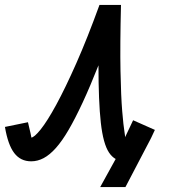

<svg xmlns="http://www.w3.org/2000/svg" viewBox="-72 -638 692 776"><path d="M333 118 398 0 537 -77 435 118ZM466 -152 554 -113Q523 -43 497 -14.5Q471 14 433 14Q392 14 368.5 -21.5Q345 -57 335.5 -142Q326 -227 326 -374Q292 -288 262 -223.5Q232 -159 205.5 -113.5Q179 -68 154 -40Q129 -12 104.5 1Q80 14 54 14Q11 14 -14.5 -19.5Q-40 -53 -52 -125L41 -144Q49 -112 51.5 -99Q54 -86 54.5 -84Q55 -82 54 -82Q66 -82 92.5 -115Q119 -148 155.5 -215Q192 -282 236.5 -382.5Q281 -483 330 -618H417Q413 -456 415 -351.5Q417 -247 422 -188Q427 -129 431 -105.5Q435 -82 433 -82Q433 -82 439 -95Q445 -108 453 -124.5Q461 -141 466 -152Z"/></svg>

Font: Victor Mono Thin
Style: Italic
Weight: 100
Italic angle: -12°
Monospace: yes
Designer: Rune Bjørnerås
Version: Version 1.561;gftools[0.9.30]